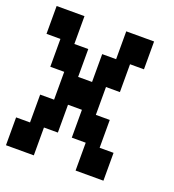

<svg xmlns="http://www.w3.org/2000/svg" viewBox="-117 -842 735 810"><g transform="rotate(20 250.0 -437.5)"><path d="M0 -750H125V-625H187.5V-500H250V-625H312.5V-750H437.5V-625H375V-500H312.5V-375H375V-250H437.5V-125H312.5V-250H250V-375H187.5V-250H125V-125H0V-250H62.5V-375H125V-500H62.5V-625H0Z"/></g></svg>

Font: Amiga Topaz Unicode Rus
Style: Regular
Weight: 400
Designer: dMG of Trueschool and Divine Stylers
Foundry: dMG of Trueschool and Divine Stylers
Version: Version 1.1